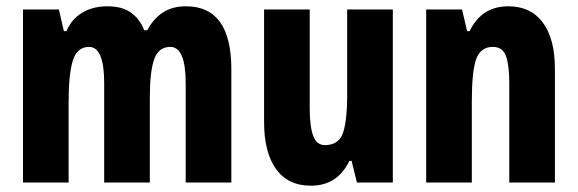

<svg xmlns="http://www.w3.org/2000/svg" viewBox="-20 -580 1835 610"><path d="M571 -560Q715 -560 715 -360V0H570V-315Q570 -431 521 -431Q484 -431 470 -392Q456 -353 456 -271V0H311V-316Q311 -431 263 -431Q225 -431 211.5 -388Q198 -345 198 -255V0H53V-550H167L183 -481H191Q207 -519 241 -539.5Q275 -560 321 -560Q370 -560 398 -538.5Q426 -517 438 -484H448Q467 -520 497 -540Q527 -560 571 -560Z M1228 -550V0H1114L1097 -69H1090Q1052 10 968 10Q895 10 857 -43Q819 -96 819 -192V-550H964V-237Q964 -178 975 -148.5Q986 -119 1012 -119Q1058 -119 1070.5 -160Q1083 -201 1083 -274V-550Z M1595 -560Q1666 -560 1704.5 -508.5Q1743 -457 1743 -361V0H1598V-316Q1598 -373 1587.5 -402Q1577 -431 1546 -431Q1507 -431 1493 -392.5Q1479 -354 1479 -258V0H1334V-550H1448L1464 -481H1472Q1510 -560 1595 -560Z"/></svg>

Font: Noto Sans Lao ExtraCondensed ExtraBold
Style: Regular
Weight: 800
Width: 2
Designer: Monotype Design Team
Foundry: Monotype Imaging Inc.
Version: Version 2.003; ttfautohint (v1.8.4.7-5d5b)